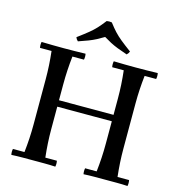

<svg xmlns="http://www.w3.org/2000/svg" viewBox="-131 -1040 1075 1156"><g transform="rotate(15 407.0 -462.0)"><path d="M495 2Q491 -17 495 -35H567Q572 -80 574.5 -122.5Q577 -165 577 -210V-490Q577 -535 574.5 -577.5Q572 -620 567 -665H495Q491 -684 495 -702Q530 -701 564 -700.5Q598 -700 632 -700Q667 -700 701 -700.5Q735 -701 769 -702Q773 -684 769 -665H697Q692 -620 689.5 -577.5Q687 -535 687 -490V-210Q687 -165 689.5 -122.5Q692 -80 697 -35H769Q773 -17 769 2Q735 0 701 0Q667 0 632 0Q598 0 564 0Q530 0 495 2ZM45 2Q41 -17 45 -35H117Q122 -80 124.5 -122.5Q127 -165 127 -210V-490Q127 -535 124.5 -577.5Q122 -620 117 -665H45Q41 -684 45 -702Q80 -701 114 -700.5Q148 -700 182 -700Q217 -700 251 -700.5Q285 -701 319 -702Q323 -684 319 -665H247Q242 -620 239.5 -577.5Q237 -535 237 -490V-210Q237 -165 239.5 -122.5Q242 -80 247 -35H319Q323 -17 319 2Q285 0 251 0Q217 0 182 0Q148 0 114 0Q80 0 45 2ZM165 -350V-390H609V-350ZM559 -762Q523 -774 497.5 -784Q472 -794 451 -805Q430 -816 407 -830Q384 -816 363 -805Q342 -794 316.5 -784Q291 -774 255 -762Q244 -772 240 -784Q282 -815 306.5 -835Q331 -855 349.5 -875Q368 -895 391 -925Q407 -928 423 -925Q446 -895 464.5 -875Q483 -855 507.5 -835Q532 -815 574 -784Q570 -772 559 -762Z"/></g></svg>

Font: Poltawski Nowy
Style: Regular
Weight: 400
Designer: Adam Pótawski, Mateusz Machalski, Borys Kosmynka, Ania Wieluska
Foundry: Capitalics.wtf
Version: Version 1.001;gftools[0.9.25]